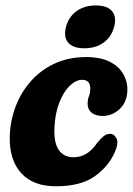

<svg xmlns="http://www.w3.org/2000/svg" viewBox="-20 -658 476 688"><path d="M274.5 -372Q252 -372 229.8 -350.5Q207.5 -329 192.2 -289.8Q177 -250.5 175 -197.5Q173 -145 191.2 -119.8Q209.5 -94.5 243.5 -94.5Q268 -94.5 289 -106.8Q310 -119 328.5 -146.5Q342 -162.5 352 -170.5Q362 -178.5 374 -178.5Q389 -178.5 397.5 -162Q406 -145.5 391 -112Q369 -61.5 319 -26Q269 9.5 180.5 9.5Q98.5 9.5 55.8 -37.8Q13 -85 15 -169Q16.5 -224 35.5 -275Q54.5 -326 89.8 -366.2Q125 -406.5 175.2 -430Q225.5 -453.5 289 -453.5Q341 -453.5 373.8 -436.5Q406.5 -419.5 421.5 -393.2Q436.5 -367 436.5 -338Q436.5 -293.5 409.5 -268Q382.5 -242.5 347.5 -242.5Q322.5 -242.5 308.2 -254.2Q294 -266 294 -285.5Q294 -302 298.8 -313.8Q303.5 -325.5 303.5 -341Q303.5 -372 274.5 -372ZM282 -485Q241.5 -485 224.2 -505.2Q207 -525.5 216.5 -562Q226 -597.5 254.2 -618Q282.5 -638.5 323 -638.5Q364.5 -638.5 381.5 -618Q398.5 -597.5 389 -562Q379.5 -526 351.5 -505.5Q323.5 -485 282 -485Z"/></svg>

Font: Fraunces 144pt SuperSoft
Style: Bold Italic
Weight: 700
Italic angle: -16°
Version: Version 1.000;[0bf87f6ff]